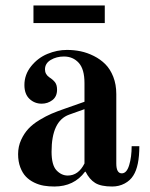

<svg xmlns="http://www.w3.org/2000/svg" viewBox="-20 -668 548 700"><path d="M168 -115Q168 -66 186 -47Q204 -28 227 -28Q266 -28 288 -72V-270L232 -250Q168 -227 168 -115ZM46 -106Q46 -134 57 -158Q68 -182 84 -199Q100 -216 124 -230.5Q148 -245 168 -253.5Q188 -262 214 -271L288 -297V-365Q288 -416 267 -439Q246 -462 213 -462Q186 -462 165 -449.5Q144 -437 144 -415Q144 -397 160 -386Q174 -377 181 -367.5Q188 -358 188 -341Q188 -316 171 -303Q154 -290 132 -290Q106 -290 87.5 -307.5Q69 -325 69 -358Q69 -396 93.5 -426.5Q118 -457 153 -471.5Q188 -486 224 -486Q250 -486 274 -481Q298 -476 322 -464Q346 -452 364 -434Q382 -416 393 -388Q404 -360 404 -325V-72Q404 -36 424 -36Q442 -36 451 -66Q460 -96 460 -135H488Q488 -62 466 -28Q455 -10 434.5 1Q414 12 389 12Q348 12 327 -1Q306 -14 292 -42H290Q250 12 178 12Q158 12 140 9Q122 6 104.5 -2.5Q87 -11 74.5 -24Q62 -37 54 -58Q46 -79 46 -106ZM102 -584V-648H362V-584Z"/></svg>

Font: Old Standard TT
Style: Bold
Weight: 700
Designer: Alexey Kryukov <alexios@thessalonica.org.ru>
Version: Version 2.2